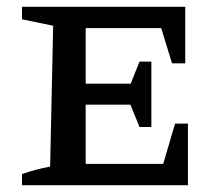

<svg xmlns="http://www.w3.org/2000/svg" viewBox="-20 -547 658 567"><path d="M497 -182H535V0H45V-33Q65 -40 85.5 -45.5Q106 -51 128 -55L137 -471L45 -490V-527H527V-360H488L456 -464H233V-300H366L392 -365H427V-172H392L365 -238H233V-63H462Z"/></svg>

Font: Piazzolla SC Medium
Style: Regular
Weight: 500
Designer: Juan Pablo del Peral
Foundry: Huerta Tipografica
Version: Version 1.330